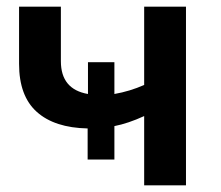

<svg xmlns="http://www.w3.org/2000/svg" viewBox="-20 -554 661 574"><path d="M536 -534V0H411V-207Q363 -185 322 -177V-77H242V-170Q143 -172 90 -219.5Q37 -267 37 -363V-534H162V-371Q162 -287 243 -273V-368H322V-273Q368 -281 411 -300V-534Z"/></svg>

Font: mBank SemiBold
Style: Regular
Weight: 600
Designer: Julieta Ulanovsky
Foundry: Julieta Ulanovsky
Version: Version 7.200